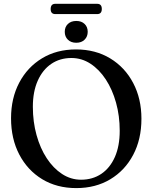

<svg xmlns="http://www.w3.org/2000/svg" viewBox="-20 -973 802 1008"><path d="M379 -713.5Q481 -713.5 558.5 -666.5Q636 -619.5 679.2 -537.2Q722.5 -455 722.5 -349.5Q722.5 -242 679.2 -160Q636 -78 559 -31.8Q482 14.5 380.5 14.5Q278.5 14.5 201.5 -32.2Q124.5 -79 81.2 -161.8Q38 -244.5 38 -352Q38 -457.5 81 -539Q124 -620.5 200.8 -667Q277.5 -713.5 379 -713.5ZM608.5 -286.5Q608.5 -365 589.2 -434Q570 -503 535.5 -555.8Q501 -608.5 455 -638.5Q409 -668.5 355 -668.5Q294.5 -668.5 249 -637.5Q203.5 -606.5 178 -549Q152.5 -491.5 152.5 -412.5Q152.5 -333.5 171.8 -264Q191 -194.5 225.5 -142Q260 -89.5 306 -59.5Q352 -29.5 405.5 -29.5Q466 -29.5 511.8 -60.2Q557.5 -91 583 -148.5Q608.5 -206 608.5 -286.5ZM380.5 -748.5Q353 -748.5 336.5 -764.5Q320 -780.5 320 -806Q320 -831.5 336.5 -847.2Q353 -863 380.5 -863Q408 -863 424.2 -847.2Q440.5 -831.5 440.5 -806Q440.5 -781 424.2 -764.8Q408 -748.5 380.5 -748.5ZM246 -925.5Q246 -953 270.5 -953H490Q514.5 -953 514.5 -926Q514.5 -899 490 -899H270.5Q246 -899 246 -925.5Z"/></svg>

Font: Fraunces 72pt S050
Style: Regular
Weight: 400
Version: Version 1.000; ttfautohint (v1.8.3)